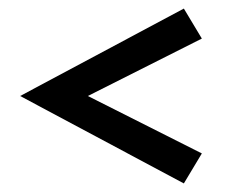

<svg xmlns="http://www.w3.org/2000/svg" viewBox="-20 -525 550 448"><path d="M409 -97 27 -301 409 -505 451 -435 185 -301 451 -167Z"/></svg>

Font: Manuale
Style: Bold
Weight: 700
Version: Version 1.002